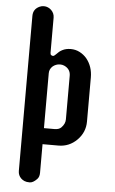

<svg xmlns="http://www.w3.org/2000/svg" viewBox="-63 -793 626 1048"><g transform="rotate(5 250.0 -268.5)"><path d="M76.2 -692.9Q76.2 -730.5 111.3 -746.1Q122.1 -751 134.3 -751Q146.5 -751 157 -746.3Q167.5 -741.7 175.3 -733.9Q192.4 -716.8 192.4 -692.9V-500.5Q192.4 -491.2 197.5 -488Q202.6 -484.9 207 -484.9Q213.4 -484.9 222.2 -494.4Q231 -503.9 238.5 -510Q246.1 -516.1 254.9 -520.5Q274.4 -530.8 300.8 -530.8Q327.1 -530.8 349.6 -519.3Q372.1 -507.8 388.7 -488.3Q423.3 -445.8 423.3 -385.3V-144Q423.3 -85 380.9 -42.5Q338.4 0 279.3 0H192.4V156.7Q192.4 180.2 179.7 192.4Q158.7 213.9 140.6 213.9Q122.6 213.9 111.8 209.2Q101.1 204.6 93.3 197.3Q76.2 180.7 76.2 156.7ZM307.6 -384.8Q307.6 -421.9 272.5 -437.5Q262.2 -441.9 250.2 -441.9Q238.3 -441.9 227.8 -437.7Q217.3 -433.6 209.5 -426.8Q192.4 -411.1 192.4 -388.7V-87.9H250Q274.4 -87.9 286.6 -100.1Q307.6 -121.1 307.6 -146Z"/></g></svg>

Font: Supermercado
Style: Regular
Weight: 400
Designer: James Grieshaber
Foundry: James Grieshaber
Version: Version 1.002